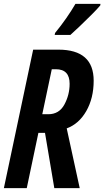

<svg xmlns="http://www.w3.org/2000/svg" viewBox="-22 -970 538 990"><path d="M341 -790Q357 -804 388 -833.5Q419 -863 449.5 -893.5Q480 -924 495 -942L496 -950H367Q346 -914 319.5 -876Q293 -838 262 -800L260 -790ZM245 -613H266Q337 -613 337 -538Q337 -481 310 -431Q283 -381 227 -381H196ZM116 0 176 -285H210L258 0H389L322 -308Q385 -331 423 -397.5Q461 -464 461 -554Q461 -714 279 -714H149L-2 0Z"/></svg>

Font: Noto Sans Display Condensed
Style: Bold Italic
Weight: 700
Width: 3
Designer: Monotype Design team
Foundry: Monotype Imaging Inc.
Version: 1.000